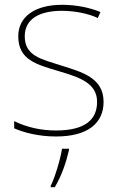

<svg xmlns="http://www.w3.org/2000/svg" viewBox="-20 -624 498 799"><path d="M411 -200C411 -301 321 -324 233 -352C152 -378 83 -391 83 -473C83 -544 142 -579 238 -579C291 -579 350 -567 387 -549L398 -574C356 -591 301 -604 238 -604C126 -604 56 -555 56 -473C56 -375 131 -356 224 -328C312 -302 384 -278 384 -200C384 -126 334 -81 213 -81C151 -81 92 -94 39 -120V-90C77 -73 140 -56 213 -56C345 -56 411 -111 411 -200ZM267 1V-5H238C232 38 207 119 191 149V155H208C236 108 255 53 267 1Z"/></svg>

Font: Noto Sans Malayalam UI Thin
Style: Regular
Weight: 100
Designer: Jelle Bosma - Monotype Design Team
Foundry: Monotype Imaging Inc.
Version: Version 2.104